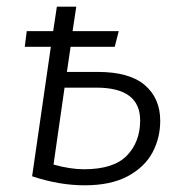

<svg xmlns="http://www.w3.org/2000/svg" viewBox="-20 -543 548 574"><path d="M459 -182Q459 -130 435.5 -86.5Q412 -43 361.5 -16Q311 11 233 11Q157 11 76 -16L132 -403H54L60 -450H139L150 -523H208L197 -450H335L323 -403H191L180 -328H272Q367 -328 413 -288.5Q459 -249 459 -182ZM399 -183Q399 -281 268 -281H173L140 -51Q190 -37 231 -37Q320 -37 359.5 -78Q399 -119 399 -183Z"/></svg>

Font: FiraGO Light
Style: Italic
Weight: 300
Italic angle: -8°
Designer: bBox Type GmbH
Foundry: bBox Type GmbH
Version: Version 1.001